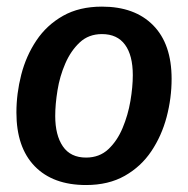

<svg xmlns="http://www.w3.org/2000/svg" viewBox="-20 -532 552 565"><path d="M233.3 12.5Q135.8 12.5 82.1 -42.9Q28.3 -98.3 28.3 -200.8Q28.3 -256.7 42.5 -312.1Q56.7 -367.5 87.1 -412.9Q117.5 -458.3 165.4 -485.4Q213.3 -512.5 280 -512.5Q376.7 -512.5 430.8 -457.5Q485 -402.5 485 -300Q485 -243.3 470.4 -187.9Q455.8 -132.5 425.4 -87.1Q395 -41.7 347.1 -14.6Q299.2 12.5 233.3 12.5ZM233.3 -68.3Q272.5 -68.3 298.8 -92.9Q325 -117.5 340.8 -155.4Q356.7 -193.3 363.8 -235Q370.8 -276.7 370.8 -310.8Q370.8 -369.2 347.9 -400.4Q325 -431.7 280 -431.7Q240.8 -431.7 214.6 -407.1Q188.3 -382.5 172.1 -345Q155.8 -307.5 149.2 -266.2Q142.5 -225 142.5 -190.8Q142.5 -134.2 165 -101.3Q187.5 -68.3 233.3 -68.3Z"/></svg>

Font: Familjen Grotesk Medium
Style: Italic
Weight: 500
Italic angle: -9.46201°
Designer: Anders Wikstroem, Jonas Baeckman, Matilda Gysing, Kristian Moeller
Foundry: Familjen STHLM AB
Version: Version 2.002; ttfautohint (v1.8.4.7-5d5b)